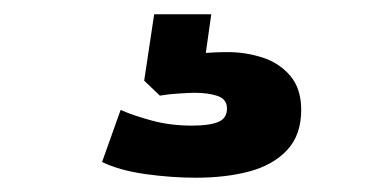

<svg xmlns="http://www.w3.org/2000/svg" viewBox="-20 -40 540 269"><path d="M254 209Q221 209 184.5 204Q148 199 123 187L149 114Q167 122 193 129Q219 136 249 136Q273 136 285.5 131Q298 126 298 112Q298 99 285 94.5Q272 90 253 90Q246 90 230.5 91Q215 92 204 94L182 73L196 -20H276L264 65L228 42Q239 37 259 35Q279 33 299 33Q324 33 347.5 40.5Q371 48 386.5 66Q402 84 402 114Q402 149 382.5 170Q363 191 330 200Q297 209 254 209Z"/></svg>

Font: Nunito Sans 7pt Black
Style: Regular
Weight: 900
Designer: Vernon Adams
Foundry: Vernon Adams
Version: Version 3.101;gftools[0.9.27]